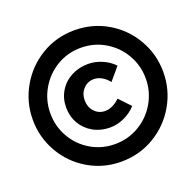

<svg xmlns="http://www.w3.org/2000/svg" viewBox="-120 -816 956 935"><g transform="rotate(-20 357.5 -349.0)"><path d="M696 -350Q696 -259 651 -180.5Q606 -102 528 -55.5Q450 -9 356 -9Q263 -9 185.5 -55Q108 -101 63.5 -179Q19 -257 19 -348Q19 -439 64 -517.5Q109 -596 186.5 -642.5Q264 -689 358 -689Q451 -689 528.5 -643.5Q606 -598 651 -520Q696 -442 696 -350ZM110 -348Q110 -281 142.5 -224Q175 -167 231.5 -133.5Q288 -100 356 -100Q425 -100 482 -134Q539 -168 572 -225.5Q605 -283 605 -350Q605 -417 572 -474Q539 -531 482.5 -564.5Q426 -598 358 -598Q289 -598 232.5 -564Q176 -530 143 -472.5Q110 -415 110 -348ZM366 -433Q333 -433 311 -409.5Q289 -386 289 -351Q289 -315 311 -291.5Q333 -268 366 -268Q385 -268 405 -277.5Q425 -287 442 -304L497 -246Q471 -217 434.5 -200.5Q398 -184 361 -184Q313 -184 274.5 -205.5Q236 -227 214 -264.5Q192 -302 192 -349Q192 -395 214.5 -432.5Q237 -470 276.5 -491Q316 -512 365 -512Q401 -512 437 -496.5Q473 -481 497 -455L442 -390Q427 -410 406.5 -421.5Q386 -433 366 -433Z"/></g></svg>

Font: Gontserrat ExtraBold
Style: Regular
Weight: 800
Designer: Julieta Ulanovsky
Foundry: Julieta Ulanovsky
Version: Version 6.001